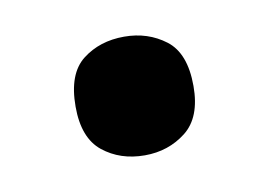

<svg xmlns="http://www.w3.org/2000/svg" viewBox="-35 -477 345 247"><g transform="rotate(-10 138.0 -353.5)"><path d="M61 -353Q61 -396 83.5 -413.5Q106 -431 138 -431Q169 -431 192 -413.5Q215 -396 215 -353Q215 -312 192 -294Q169 -276 138 -276Q106 -276 83.5 -294Q61 -312 61 -353Z"/></g></svg>

Font: Noto Sans Lao Looped SemiBold
Style: Regular
Weight: 600
Designer: Mark Frömberg, Ben Mitchell
Foundry: The Fontpad Ltd
Version: Version 1.002; ttfautohint (v1.8.4.7-5d5b)